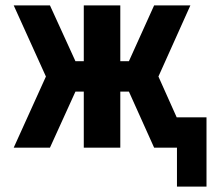

<svg xmlns="http://www.w3.org/2000/svg" viewBox="-20 -550 789 715"><path d="M639 145H749V-113H638L570 -265L689 -530H554L460 -322H428V-530H292V-322H261L166 -530H31L151 -265L31 0H166L261 -209H292V0H428V-209H460L554 0H639Z"/></svg>

Font: Iosevka Sparkle Extrabold
Style: Regular
Weight: 800
Designer: Belleve Invis
Foundry: Belleve Invis
Version: Version 4.5.0; ttfautohint (v1.8.3)